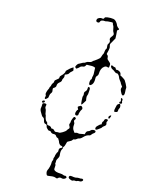

<svg xmlns="http://www.w3.org/2000/svg" viewBox="-96 -734 753 1017"><g transform="rotate(10 280.5 -225.5)"><path d="M345 194Q348 189 369 195Q380 197 384.5 195.5Q389 194 398.5 195.5Q408 197 411 196Q414 195 417.5 197Q421 199 421 202Q421 206 415 209.5Q409 213 401.5 211.5Q394 210 390 212.5Q386 215 379.5 213Q373 211 368 214Q363 217 353 211Q338 204 345 194ZM490 -116Q494 -105 480 -98Q473 -94 471.5 -91Q470 -88 465 -85Q460 -82 452 -77Q439 -69 437 -76Q435 -86 446 -94Q450 -97 455 -101Q460 -105 463 -104.5Q466 -104 466 -109Q466 -119 473 -124Q475 -127 475 -129Q475 -131 478 -134.5Q481 -138 487.5 -137.5Q494 -137 494.5 -133Q495 -129 491.5 -125.5Q488 -122 490 -116ZM499 -157Q504 -161 507 -161Q509 -161 507 -154L506 -153Q500 -137 496 -144Q492 -151 499 -157ZM140 -161Q143 -163 149 -163Q155 -163 158 -161Q161 -159 159 -153Q155 -142 159 -136Q162 -132 162.5 -119.5Q163 -107 165 -104Q167 -101 167 -95Q169 -77 175 -71Q181 -67 181 -61Q181 -51 191 -51Q195 -51 200.5 -47.5Q206 -44 206 -40Q206 -38 210 -38Q220 -38 225 -29Q228 -25 229.5 -24.5Q231 -24 237 -24Q245 -25 250.5 -23.5Q256 -22 271 -29.5Q286 -37 289.5 -42.5Q293 -48 297 -51Q305 -56 300 -66Q295 -75 299 -81Q302 -85 302 -90Q302 -95 307.5 -106.5Q313 -118 316 -119Q319 -120 322.5 -117.5Q326 -115 326 -112Q326 -109 322 -105Q316 -100 321 -91Q324 -86 322 -78Q318 -59 326 -47Q332 -37 332 -36.5Q332 -36 339 -38Q346 -40 351 -37.5Q356 -35 368.5 -37Q381 -39 383 -38Q385 -37 386.5 -39Q388 -41 390 -47Q393 -56 403 -58Q409 -59 414 -64Q419 -69 427.5 -69Q436 -69 439 -66Q442 -64 440.5 -59.5Q439 -55 433 -52Q427 -49 422 -43Q417 -37 413 -37Q398 -37 382 -23Q369 -11 359 -11Q356 -11 349 -6Q342 -1 337 -2Q332 -3 329 2Q326 7 318 10Q307 14 304 16Q301 18 300 23Q294 42 288 47Q285 50 286 52.5Q287 55 282 61Q275 72 276 92Q277 102 269.5 111.5Q262 121 262 127.5Q262 134 260.5 138.5Q259 143 261.5 145.5Q264 148 261.5 160Q259 172 261 175Q268 186 297 189Q306 190 312 193.5Q318 197 320 196Q322 195 325.5 196.5Q329 198 331 201Q333 205 329 208Q318 217 306 212Q297 208 288 214L283 218L275 215Q268 211 256 211Q244 211 236.5 212Q229 213 226.5 209Q224 205 223 196.5Q222 188 226 182Q231 175 235.5 161Q240 147 240 139Q240 134 243.5 128.5Q247 123 246 119.5Q245 116 248 111Q251 106 251 103Q251 100 255 91Q259 82 262 79.5Q265 77 265 69Q265 58 275 55Q281 53 282.5 51Q284 49 280.5 46Q277 43 274 43Q270 43 265.5 37Q261 31 260 26Q259 20 256.5 16.5Q254 13 254 10.5Q254 8 248 5.5Q242 3 241 0Q240 -3 236.5 -7Q233 -11 226 -11Q213 -11 208 -20Q206 -24 200.5 -24Q195 -24 192.5 -26.5Q190 -29 185.5 -34.5Q181 -40 181 -44Q181 -55 172 -56.5Q163 -58 161 -77Q160 -85 154 -88.5Q148 -92 146 -97.5Q144 -103 139 -112Q131 -127 135 -138Q137 -145 137.5 -152.5Q138 -160 140 -161ZM139 -176Q149 -179 149 -173.5Q149 -168 143 -165.5Q137 -163 135 -167Q132 -173 139 -176ZM335 -181Q341 -184 342.5 -183.5Q344 -183 347 -180Q355 -170 347 -162Q344 -159 340 -149.5Q336 -140 336 -136Q336 -132 332 -130Q328 -128 324 -129Q315 -132 319 -145Q322 -154 326 -158L330 -161L327 -168Q324 -174 326.5 -176.5Q329 -179 335 -181ZM539 -193Q539 -183 527 -183Q521 -183 520 -183.5Q519 -184 519 -187Q518 -192 522.5 -205Q527 -218 527.5 -220Q528 -222 533 -225.5Q538 -229 541.5 -229Q545 -229 546.5 -220Q548 -211 543.5 -205Q539 -199 539 -193ZM543 -257Q542 -261 545 -261Q548 -261 551 -257.5Q554 -254 552 -249Q550 -244 552 -241Q555 -233 548 -231Q539 -229 538 -236Q537 -240 542 -241Q545 -243 545 -244.5Q545 -246 543 -257ZM362 -226 363 -215 354 -203Q345 -191 343.5 -191Q342 -191 341 -191.5Q340 -192 340 -212.5Q340 -233 343 -237Q346 -241 345 -249Q344 -257 350 -262Q360 -270 360 -282Q360 -285 362.5 -288Q365 -291 369 -287Q373 -283 371.5 -276Q370 -269 369 -259Q368 -249 364.5 -243.5Q361 -238 362 -226ZM219 -301Q219 -292 207 -285Q195 -277 195 -265Q195 -262 191 -257.5Q187 -253 184 -253Q183 -253 180 -250Q177 -247 178.5 -237.5Q180 -228 174 -222.5Q168 -217 166 -207Q164 -197 162.5 -195Q161 -193 155 -189Q150 -186 148.5 -186Q147 -186 146 -188Q144 -192 147 -198Q150 -204 147 -208.5Q144 -213 148 -223.5Q152 -234 156 -240Q160 -246 160 -249Q160 -252 163 -255Q166 -258 167.5 -264.5Q169 -271 174 -275.5Q179 -280 179 -285.5Q179 -291 184 -294Q197 -302 200 -305Q203 -308 203 -313Q203 -318 211 -324Q219 -330 219 -331Q219 -332 224 -337.5Q229 -343 229 -347.5Q229 -352 233 -354.5Q237 -357 242.5 -362Q248 -367 256.5 -372Q265 -377 266.5 -377Q268 -377 268 -371Q268 -365 269 -362Q270 -359 261.5 -353.5Q253 -348 250 -342.5Q247 -337 239 -334.5Q231 -332 229 -331.5Q227 -331 228 -324.5Q229 -318 224 -311Q219 -304 219 -301ZM472 -420Q477 -416 481 -416Q487 -416 489 -407Q490 -403 494 -404Q502 -405 513 -396Q518 -391 518 -386Q518 -376 522 -376Q524 -376 535 -367Q543 -361 545.5 -357.5Q548 -354 554 -340Q562 -321 560.5 -317Q559 -313 559 -298Q559 -278 551 -276Q549 -275 546 -277.5Q543 -280 541.5 -283.5Q540 -287 536 -296.5Q532 -306 535 -313L538 -321L533 -329Q528 -337 528 -339Q528 -341 521.5 -350.5Q515 -360 513.5 -367Q512 -374 507 -380.5Q502 -387 497.5 -386Q493 -385 486 -392Q479 -399 473 -402Q467 -405 463.5 -411.5Q460 -418 462.5 -421.5Q465 -425 472 -420ZM389 -668Q396 -670 415 -669Q425 -668 430.5 -666.5Q436 -665 440 -661.5Q444 -658 448 -652Q454 -642 454 -640Q454 -637 458 -631Q462 -625 465 -623Q474 -617 464 -612L460 -610V-588L459 -566L454 -559Q448 -551 445 -545.5Q442 -540 439 -537Q434 -532 437 -519Q439 -512 434 -497Q429 -482 428 -479.5Q427 -477 432 -472.5Q437 -468 436 -460Q436 -453 437 -451Q438 -449 444 -443Q452 -435 454 -431Q456 -427 454 -419Q453 -411 451.5 -409Q450 -407 445 -409Q436 -414 426 -408Q408 -397 405 -369Q404 -359 397.5 -354Q391 -349 391 -339Q390 -316 380 -306Q369 -296 365 -302Q362 -306 364 -317.5Q366 -329 371 -331Q373 -333 373 -338.5Q373 -344 376 -350Q379 -356 379 -376L380 -395L372 -399Q364 -402 348 -402L333 -403L330 -399Q325 -390 316 -390Q303 -390 296 -381Q294 -379 288 -376L282 -373L278 -377L275 -381L278 -388Q285 -400 294 -402Q298 -403 305.5 -407Q313 -411 317.5 -411Q322 -411 327 -415Q332 -419 343 -419.5Q354 -420 359 -425Q364 -430 370 -432Q374 -434 384 -440.5Q394 -447 398 -451Q401 -455 404 -463Q407 -471 410 -474.5Q413 -478 414 -487Q416 -499 421 -504Q424 -506 423 -516Q422 -526 426 -531Q436 -542 431 -553Q426 -562 440 -575Q447 -582 446 -588Q445 -594 442.5 -597.5Q440 -601 439 -614.5Q438 -628 435 -633Q432 -638 432 -642Q432 -646 429 -647Q426 -648 413 -648Q402 -649 397 -647.5Q392 -646 386.5 -647.5Q381 -649 373 -647.5Q365 -646 363 -640Q360 -632 351 -634Q338 -637 345 -651Q347 -655 355.5 -658Q364 -661 370 -659Q380 -655 383 -664Q384 -667 389 -668Z"/></g></svg>

Font: TT2020 Style D
Style: Italic
Weight: 400
Italic angle: -15°
Version: Version 0.2.000